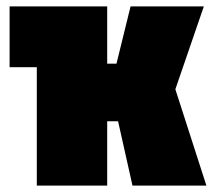

<svg xmlns="http://www.w3.org/2000/svg" viewBox="-20 -580 675 600"><path d="M10 -370V-560H315V-381H344L388 -560H617L528 -301L625 0H394L349 -201H315V0H95V-370Z"/></svg>

Font: Tektur Condensed Black
Style: Regular
Weight: 900
Width: 3
Designer: Adam Jagosz
Foundry: Adam Jagosz
Version: Version 1.005;gftools[0.9.30]